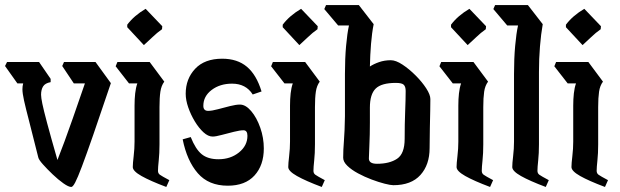

<svg xmlns="http://www.w3.org/2000/svg" viewBox="-56 -740 2460 762"><path d="M227 2Q216 2 195.5 -12.5Q175 -27 153 -48Q131 -69 114.5 -87.5Q98 -106 96 -115Q74 -204 60 -257.5Q46 -311 39.5 -340.5Q33 -370 33 -386Q33 -398 36 -409H13L-36 -478L-28 -494H99L145 -427V-414Q123 -410 115 -397Q107 -384 107 -364Q107 -353 112 -328.5Q117 -304 131 -251.5Q145 -199 172 -105Q186 -141 200 -178.5Q214 -216 233 -270.5Q252 -325 281 -409H237L191 -478L198 -494H323L384 -410Q342 -285 314 -204.5Q286 -124 269 -79Q252 -34 242.5 -16Q233 2 227 2Z M515 -561 449 -632V-642Q476 -678 522 -705L588 -636L587 -624Q567 -610 549.5 -593Q532 -576 515 -561ZM604 2Q540 -22 505.5 -41.5Q471 -61 471 -77Q471 -91 474.5 -120.5Q478 -150 478 -178V-321Q478 -347 480.5 -369.5Q483 -392 489 -409H456L403 -477L410 -494H538L596 -416Q584 -400 580.5 -376Q577 -352 577 -315V-167Q577 -131 574 -103.5Q571 -76 571 -62Q571 -52 578.5 -46.5Q586 -41 616 -25Z M848 -3Q772 -3 729 -52.5Q686 -102 669 -187L701 -196Q720 -148 744.5 -128Q769 -108 811 -108Q859 -108 892.5 -135Q926 -162 926 -201Q926 -223 910 -223Q897 -223 872.5 -217Q848 -211 824 -204.5Q800 -198 788 -198Q770 -198 751.5 -215Q733 -232 717 -258.5Q701 -285 691 -314Q681 -343 681 -368Q681 -427 718.5 -467Q756 -507 826 -507Q886 -507 924 -475Q962 -443 982 -377L947 -365Q920 -408 865 -408Q817 -408 784 -383Q751 -358 751 -320Q751 -300 770 -300Q785 -300 809 -306.5Q833 -313 857 -319Q881 -325 896 -325Q919 -325 941 -299Q963 -273 977 -233Q991 -193 991 -151Q991 -84 954 -43.5Q917 -3 848 -3Z M1132 -561 1066 -632V-642Q1093 -678 1139 -705L1205 -636L1204 -624Q1184 -610 1166.5 -593Q1149 -576 1132 -561ZM1221 2Q1157 -22 1122.5 -41.5Q1088 -61 1088 -77Q1088 -91 1091.5 -120.5Q1095 -150 1095 -178V-321Q1095 -347 1097.5 -369.5Q1100 -392 1106 -409H1073L1020 -477L1027 -494H1155L1213 -416Q1201 -400 1197.5 -376Q1194 -352 1194 -315V-167Q1194 -131 1191 -103.5Q1188 -76 1188 -62Q1188 -52 1195.5 -46.5Q1203 -41 1233 -25Z M1505 -5Q1494 -5 1470.5 -11Q1447 -17 1419 -27.5Q1391 -38 1365 -52Q1339 -66 1322.5 -82Q1306 -98 1306 -114Q1306 -145 1309 -181.5Q1312 -218 1313 -279V-447Q1313 -507 1317.5 -557.5Q1322 -608 1329 -639H1286L1231 -704L1238 -720H1368L1427 -644Q1420 -609 1416.5 -565.5Q1413 -522 1412 -476Q1427 -486 1448.5 -493.5Q1470 -501 1495 -501Q1515 -501 1541.5 -483.5Q1568 -466 1593.5 -440.5Q1619 -415 1635.5 -389.5Q1652 -364 1652 -347Q1652 -332 1651.5 -301.5Q1651 -271 1650 -232Q1649 -193 1649 -152Q1649 -86 1612.5 -45.5Q1576 -5 1505 -5ZM1408 -111Q1408 -90 1440 -90Q1490 -90 1520 -110Q1550 -130 1550 -189Q1550 -248 1552 -297.5Q1554 -347 1554 -379Q1554 -396 1546.5 -403.5Q1539 -411 1515 -411Q1458 -411 1435 -388.5Q1412 -366 1412 -313V-254Q1412 -205 1410 -163.5Q1408 -122 1408 -111Z M1800 -561 1734 -632V-642Q1761 -678 1807 -705L1873 -636L1872 -624Q1852 -610 1834.5 -593Q1817 -576 1800 -561ZM1889 2Q1825 -22 1790.5 -41.5Q1756 -61 1756 -77Q1756 -91 1759.5 -120.5Q1763 -150 1763 -178V-321Q1763 -347 1765.5 -369.5Q1768 -392 1774 -409H1741L1688 -477L1695 -494H1823L1881 -416Q1869 -400 1865.5 -376Q1862 -352 1862 -315V-167Q1862 -131 1859 -103.5Q1856 -76 1856 -62Q1856 -52 1863.5 -46.5Q1871 -41 1901 -25Z M2110 2Q2046 -22 2011.5 -41.5Q1977 -61 1977 -77Q1977 -91 1980.5 -120.5Q1984 -150 1984 -178V-447Q1984 -507 1988.5 -557.5Q1993 -608 2000 -639H1957L1902 -704L1909 -720H2039L2098 -644Q2091 -605 2087 -555.5Q2083 -506 2083 -455V-167Q2083 -131 2080 -103.5Q2077 -76 2077 -62Q2077 -52 2084.5 -46.5Q2092 -41 2122 -25Z M2256 -561 2190 -632V-642Q2217 -678 2263 -705L2329 -636L2328 -624Q2308 -610 2290.5 -593Q2273 -576 2256 -561ZM2345 2Q2281 -22 2246.5 -41.5Q2212 -61 2212 -77Q2212 -91 2215.5 -120.5Q2219 -150 2219 -178V-321Q2219 -347 2221.5 -369.5Q2224 -392 2230 -409H2197L2144 -477L2151 -494H2279L2337 -416Q2325 -400 2321.5 -376Q2318 -352 2318 -315V-167Q2318 -131 2315 -103.5Q2312 -76 2312 -62Q2312 -52 2319.5 -46.5Q2327 -41 2357 -25Z"/></svg>

Font: Jaini Purva
Style: Regular
Weight: 400
Designer: Maithili Shingre, Girish Dalvi (Devanagari), Taresh Vohra (Latin)
Foundry: Ek Type
Version: Version 2.000; ttfautohint (v1.8.4.7-5d5b)